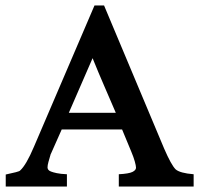

<svg xmlns="http://www.w3.org/2000/svg" viewBox="-20 -683 748 703"><path d="M427 -209H206L166 -119V-120Q161 -103 157.5 -90.5Q154 -78 154 -70Q154 -66 156.5 -62Q159 -58 166.5 -55Q174 -52 188 -49Q202 -46 225 -45V0H1V-44Q24 -49 38 -52.5Q52 -56 54 -59Q76 -79 104 -145L326 -663H361L581 -139Q607 -79 623 -63Q639 -49 689 -45V0H415V-45Q452 -47 465 -53.5Q478 -60 478 -69Q478 -76 473.5 -92Q469 -108 461 -127ZM404 -270Q392 -297 382 -321Q372 -345 361.5 -368.5Q351 -392 341 -416.5Q331 -441 319 -470L232 -270Z"/></svg>

Font: New Athena Unicode
Style: Bold
Weight: 700
Designer: J. Rusten 1997; rev. by R. Hancock 2001, 2002, rev. by D. Mastronarde 2002-2021
Foundry: Society for Classical Studies (formerly American Philological Association)
Version: Version 5.008